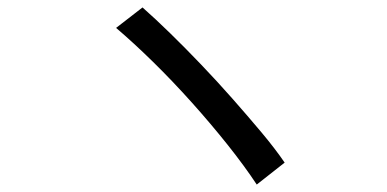

<svg xmlns="http://www.w3.org/2000/svg" viewBox="-20 -601 1040 516"><path d="M363 -581Q397 -551 437.5 -511.5Q478 -472 521 -427Q564 -382 605 -335.5Q646 -289 682.5 -245.5Q719 -202 745 -164L670 -105Q637 -155 592 -211.5Q547 -268 495.5 -325.5Q444 -383 391.5 -434.5Q339 -486 292 -526Z"/></svg>

Font: Noto Sans HK
Style: Regular
Weight: 400
Designer: Ryoko NISHIZUKA 西塚涼子 (kana, bopomofo & ideographs); Paul D. Hunt (Latin, Greek & Cyrillic); Sandoll Communications 산돌커뮤니
Foundry: Adobe
Version: Version 2.004-H2;hotconv 1.0.118;makeotfexe 2.5.65603